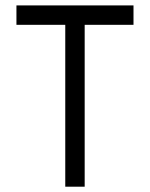

<svg xmlns="http://www.w3.org/2000/svg" viewBox="-20 -704 565 724"><path d="M483.4 -683.6V-610.4H299.3V0H226.1V-610.4H42V-683.6Z"/></svg>

Font: Anka/Coder Condensed
Style: Regular
Weight: 400
Width: 4
Monospace: yes
Version: Version 1.100